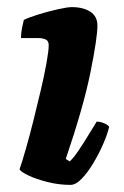

<svg xmlns="http://www.w3.org/2000/svg" viewBox="-20 -520 348 540"><path d="M178 0Q146 0 114 -8Q82 -16 60 -26.5Q38 -37 35 -44Q42 -64 52.5 -100.5Q63 -137 74 -181Q85 -225 95 -267.5Q105 -310 111 -344Q117 -378 117 -393Q117 -405 108.5 -409Q100 -413 86 -413H39Q39 -427 42 -441.5Q45 -456 47 -464Q61 -471 88.5 -479.5Q116 -488 143 -494Q170 -500 182 -500Q214 -500 234 -487Q254 -474 254 -448Q254 -414 234.5 -317Q215 -220 165 -73L176 -66Q187 -76 200.5 -96Q214 -116 228 -139Q242 -162 252 -178Q262 -178 273.5 -173Q285 -168 287 -163Q282 -142 270 -114.5Q258 -87 242 -60.5Q226 -34 209.5 -17Q193 0 178 0Z"/></svg>

Font: Texturina Black
Style: Italic
Weight: 900
Italic angle: -11°
Designer: Guillermo Torres Carreño
Foundry: Omnibus-Type
Version: Version 1.002; ttfautohint (v1.8.3)